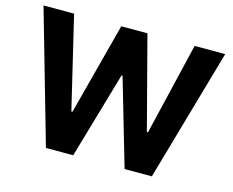

<svg xmlns="http://www.w3.org/2000/svg" viewBox="-101 -873 1238 1019"><g transform="rotate(15 518.0 -363.5)"><path d="M18.8 -727.3 226.9 0H376.8L514.9 -475.5H520.6L659.1 0H808.9L1017 -727.3H849.1L728.7 -220.9H722.3L589.8 -727.3H446L313.2 -221.9H307.2L186.8 -727.3Z"/></g></svg>

Font: Inter-Hewn
Style: Bold
Weight: 700
Designer: Rasmus Andersson
Foundry: rsms
Version: Version 3.012;git-f93a4a705